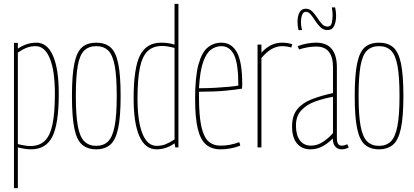

<svg xmlns="http://www.w3.org/2000/svg" viewBox="-20 -760 2133 990"><path d="M52 210V-539H72V-509Q117 -540 168 -540Q224 -540 253.5 -472Q283 -404 283 -277Q283 -121 250 -55.5Q217 10 140 10Q125 10 108.5 7.5Q92 5 72 0V210ZM136 -7Q182 -7 210 -33Q238 -59 250.5 -118Q263 -177 263 -277Q263 -395 237 -458.5Q211 -522 164 -522Q140 -522 119.5 -514.5Q99 -507 72 -489V-17Q113 -7 136 -7Z M351 -265Q351 -373 363.5 -433Q376 -493 403.5 -516.5Q431 -540 476 -540Q521 -540 549 -516.5Q577 -493 589.5 -433Q602 -373 602 -265Q602 -157 589 -97Q576 -37 548 -13.5Q520 10 476 10Q432 10 404 -13.5Q376 -37 363.5 -97Q351 -157 351 -265ZM371 -265Q371 -165 381.5 -109Q392 -53 415.5 -30.5Q439 -8 476 -8Q514 -8 537 -30.5Q560 -53 571 -109Q582 -165 582 -265Q582 -365 571.5 -421Q561 -477 538 -499.5Q515 -522 476 -522Q438 -522 414.5 -499.5Q391 -477 381 -421Q371 -365 371 -265Z M884 0 880 -21Q837 10 787 10Q729 10 699 -57Q669 -124 669 -253Q669 -409 702 -474.5Q735 -540 811 -540Q827 -540 843.5 -538Q860 -536 880 -530V-740H900V0ZM880 -41V-513Q840 -523 816 -523Q770 -523 742 -497Q714 -471 701.5 -412Q689 -353 689 -253Q689 -134 714.5 -71Q740 -8 787 -8Q812 -8 832 -15.5Q852 -23 880 -41Z M1117 10Q1071 10 1042 -15Q1013 -40 999.5 -97Q986 -154 986 -250Q986 -365 1003.5 -428Q1021 -491 1051.5 -515.5Q1082 -540 1121 -540Q1174 -540 1201.5 -490.5Q1229 -441 1229 -325Q1229 -321 1228.5 -313Q1228 -305 1228 -303Q1200 -298 1144 -292.5Q1088 -287 1006 -287Q1006 -281 1006 -275Q1006 -269 1006 -263Q1006 -164 1018 -109Q1030 -54 1054.5 -31.5Q1079 -9 1118 -9Q1165 -9 1214 -27L1219 -9Q1169 10 1117 10ZM1006 -305Q1050 -305 1092 -307.5Q1134 -310 1165.5 -313Q1197 -316 1209 -319Q1209 -431 1187 -476.5Q1165 -522 1121 -522Q1093 -522 1068.5 -504.5Q1044 -487 1027.5 -440.5Q1011 -394 1006 -305Z M1328 -530V-488Q1374 -540 1434 -540Q1463 -540 1487 -532L1482 -515Q1457 -522 1435 -522Q1408 -522 1382 -508Q1356 -494 1328 -461V0H1308V-530Z M1486 -108Q1486 -164 1513 -197Q1540 -230 1588 -248.5Q1636 -267 1697 -280V-414Q1697 -465 1676 -492.5Q1655 -520 1610 -520Q1591 -520 1569 -516.5Q1547 -513 1522 -505L1515 -522Q1542 -532 1565.5 -536Q1589 -540 1610 -540Q1664 -540 1690.5 -507.5Q1717 -475 1717 -414V-50Q1717 -27 1723.5 -18Q1730 -9 1742 -9Q1755 -9 1771 -16L1778 1Q1767 6 1758 8Q1749 10 1742 10Q1720 10 1708 -5Q1696 -20 1696 -46Q1675 -24 1645.5 -7Q1616 10 1581 10Q1537 10 1511.5 -20Q1486 -50 1486 -108ZM1506 -113Q1506 -63 1526.5 -36Q1547 -9 1583 -9Q1617 -9 1647 -29.5Q1677 -50 1697 -74V-261Q1647 -252 1603.5 -236Q1560 -220 1533 -190.5Q1506 -161 1506 -113ZM1519 -605Q1514 -627 1514 -647Q1514 -676 1524 -695.5Q1534 -715 1557 -715Q1576 -715 1590 -701Q1604 -687 1615.5 -669Q1627 -651 1639.5 -637Q1652 -623 1669 -623Q1687 -623 1691 -643Q1695 -663 1695 -681Q1695 -701 1691 -722H1708Q1713 -698 1713 -679Q1713 -648 1703 -626.5Q1693 -605 1669 -605Q1648 -605 1633 -619Q1618 -633 1606 -652Q1594 -671 1582.5 -685Q1571 -699 1557 -699Q1544 -699 1538 -683.5Q1532 -668 1532 -647Q1532 -622 1538 -605Z M1809 -265Q1809 -373 1821.5 -433Q1834 -493 1861.5 -516.5Q1889 -540 1934 -540Q1979 -540 2007 -516.5Q2035 -493 2047.5 -433Q2060 -373 2060 -265Q2060 -157 2047 -97Q2034 -37 2006 -13.5Q1978 10 1934 10Q1890 10 1862 -13.5Q1834 -37 1821.5 -97Q1809 -157 1809 -265ZM1829 -265Q1829 -165 1839.5 -109Q1850 -53 1873.5 -30.5Q1897 -8 1934 -8Q1972 -8 1995 -30.5Q2018 -53 2029 -109Q2040 -165 2040 -265Q2040 -365 2029.5 -421Q2019 -477 1996 -499.5Q1973 -522 1934 -522Q1896 -522 1872.5 -499.5Q1849 -477 1839 -421Q1829 -365 1829 -265Z"/></svg>

Font: Georama Condensed Thin
Style: Regular
Weight: 100
Width: 3
Designer: Jean-Baptiste Levee
Foundry: Production Type
Version: Version 1.000